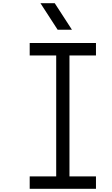

<svg xmlns="http://www.w3.org/2000/svg" viewBox="-20 -1187 707 1207"><path d="M432.3 -1000H342.4L234.4 -1166.7H324.2ZM583.3 -916.7V-838.5H416.7V-78.1H583.3V0H166.7V-78.1H333.3V-838.5H166.7V-916.7Z"/></svg>

Font: TypoPRO Monoid
Style: Regular
Weight: 400
Width: 4
Monospace: yes
Designer: Andreas Larsen (@larsenwork)
Version: Version 0.61